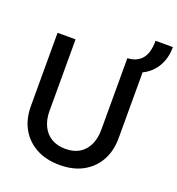

<svg xmlns="http://www.w3.org/2000/svg" viewBox="-153 -981 1036 1122"><g transform="rotate(20 365.0 -420.0)"><path d="M343 17Q257 17 195.5 -17Q134 -51 101 -110.5Q68 -170 68 -249V-705H180V-259Q180 -207 199 -167Q218 -127 254.5 -105Q291 -83 343 -83Q394 -83 429.5 -105Q465 -127 483.5 -167Q502 -207 502 -259V-705H614V-249Q614 -170 581.5 -110.5Q549 -51 488.5 -17Q428 17 343 17ZM502 -705Q560 -708 591 -744.5Q622 -781 622 -857H730Q730 -810 716 -771.5Q702 -733 677.5 -705.5Q653 -678 621.5 -661.5Q590 -645 555 -641Z"/></g></svg>

Font: TikTok Sans 24pt Medium
Style: Regular
Weight: 500
Version: Version 4.000